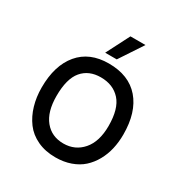

<svg xmlns="http://www.w3.org/2000/svg" viewBox="-176 -883 982 1032"><g transform="rotate(30 314.5 -367.5)"><path d="M430.2 -750 335 -606H263.2L336.9 -750ZM310.1 -565.9Q435.1 -565.9 501.5 -488.8Q567.9 -411.6 567.9 -273.9Q567.9 -226.6 558.1 -184.1Q548.3 -141.6 527.8 -105Q507.3 -68.4 477.8 -41.7Q448.2 -15.1 405.8 0Q363.3 15.1 312 15.1Q249 15.1 200 -7.8Q150.9 -30.8 121.1 -71Q91.3 -111.3 76.2 -162.8Q61 -214.4 61 -273.9Q61 -410.6 126.2 -488.3Q191.4 -565.9 310.1 -565.9ZM310.1 -480Q236.3 -480 194.6 -430.7Q152.8 -381.3 152.8 -273.9Q152.8 -176.3 195.8 -123.5Q238.8 -70.8 312 -70.8Q384.3 -70.8 430.2 -124Q476.1 -177.2 476.1 -273.9Q476.1 -380.9 431.4 -430.4Q386.7 -480 310.1 -480Z"/></g></svg>

Font: Stilu
Style: Regular
Weight: 400
Designer: Genilson Lima Santos
Foundry: Genilson Lima Santos
Version: Version 1.200;PS 001.200;hotconv 1.0.88;makeotf.lib2.5.64775